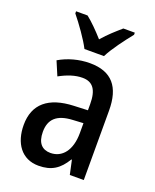

<svg xmlns="http://www.w3.org/2000/svg" viewBox="-144 -849 762 943"><g transform="rotate(20 237.0 -378.0)"><path d="M190 -606H292C314 -651 363 -715 395 -755V-766H335C302 -737 274 -713 241 -675C210 -710 176 -744 148 -766H88V-755C123 -712 168 -649 190 -606ZM240 -550C182 -550 126 -534 80 -507L111 -434C153 -457 192 -470 230 -470C284 -470 309 -436 309 -361V-329L237 -326C106 -321 37 -263 37 -154C37 -60 84 10 173 10C241 10 281 -17 315 -74H318L334 0H407V-363C407 -486 355 -550 240 -550ZM256 -259 310 -262V-210C310 -120 268 -69 207 -69C164 -69 137 -95 137 -154C137 -219 172 -255 256 -259Z"/></g></svg>

Font: Noto Sans Sinhala UI Condensed Medium
Style: Regular
Weight: 500
Width: 3
Designer: Jelle Bosma - Monotype Design Team
Foundry: Monotype Imaging Inc.
Version: Version 2.006